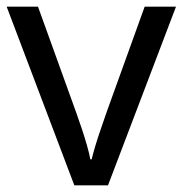

<svg xmlns="http://www.w3.org/2000/svg" viewBox="-20 -556 548 576"><path d="M203 0 0 -536H94L208 -220Q216 -198 225 -171Q234 -144 241 -119.5Q248 -95 251 -78H255Q259 -95 266.5 -120Q274 -145 283.5 -172Q293 -199 300 -220L414 -536H508L304 0Z"/></svg>

Font: Noto Sans Nag Mundari
Style: Regular
Weight: 400
Designer: Muthu Nedumaran
Version: Version 1.000; ttfautohint (v1.8.4.7-5d5b)